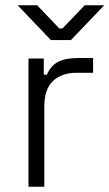

<svg xmlns="http://www.w3.org/2000/svg" viewBox="-20 -708 415 728"><path d="M88 0V-486H146V-425H158Q172 -458 199.5 -473Q227 -488 276 -488H333V-432H269Q214 -432 181 -401Q148 -370 148 -304V0ZM173 -556 47 -688H121L205 -600H217L301 -688H375L249 -556Z"/></svg>

Font: Space 7353
Style: Regular
Weight: 400
Designer: Christine Claussen + Ruben Lyon  (Space 7353)
Version: Version 1.000;FEAKit 1.0